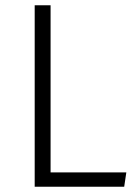

<svg xmlns="http://www.w3.org/2000/svg" viewBox="-20 -705 517 725"><path d="M171 -54H457L449 0H111V-685H171Z"/></svg>

Font: Fira Sans Light
Style: Regular
Weight: 300
Designer: bBox Type GmbH & Carrois Corporate GbR & Edenspiekermann AG
Foundry: bBox Type GmbH & Carrois Corporate GbR & Edenspiekermann AG
Version: Version 4.301